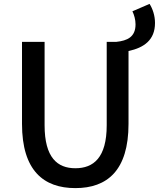

<svg xmlns="http://www.w3.org/2000/svg" viewBox="-20 -952 816 986"><path d="M367 14C530 14 640 -76 640 -316V-690C719 -707 776 -746 776 -834C776 -872 764 -907 748 -932L660 -894C669 -876 676 -851 676 -827C676 -762 634 -743 577 -737H528V-309C528 -142 460 -88 367 -88C275 -88 209 -142 209 -309V-737H93V-316C93 -76 204 14 367 14Z"/></svg>

Font: Noto Sans CJK TC Medium
Style: Regular
Weight: 500
Designer: Ryoko NISHIZUKA 西塚涼子 (kana, bopomofo & ideographs); Paul D. Hunt (Latin, Greek & Cyrillic); Sandoll Communications 산돌커뮤니
Foundry: Adobe
Version: Version 2.004;hotconv 1.0.118;makeotfexe 2.5.65603